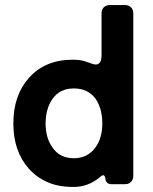

<svg xmlns="http://www.w3.org/2000/svg" viewBox="-20 -731 607 762"><path d="M379 -30Q332 11 271.5 11Q211 11 167.5 -8.5Q124 -28 94 -62Q33 -131 33 -241Q33 -353 95 -422Q159 -494 268 -494Q303 -494 322 -486Q351 -475 360 -475Q383 -475 383 -512V-678Q383 -693 392 -702Q401 -711 416 -711H476Q491 -711 500 -702Q509 -693 509 -678V-33Q509 -18 500 -9Q491 0 476 0H423Q400 0 398 -23Q395 -44 379 -30ZM273 -103Q328 -103 359 -146Q386 -183 386 -241Q386 -299 360 -338Q330 -380 273 -380Q217 -380 188 -338Q161 -299 161 -241Q161 -184 188 -146Q217 -103 273 -103Z"/></svg>

Font: Tsunagi Gothic Black
Style: Regular
Weight: 900
Designer: Yoshimichi Ohira
Foundry: Positype
Version: Version 1.001